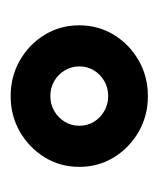

<svg xmlns="http://www.w3.org/2000/svg" viewBox="13 -686 307 373"><g transform="rotate(90 166.5 -499.5)"><path d="M166.7 -366.7Q128.5 -366.7 97.1 -384.7Q65.8 -402.8 47.5 -432.9Q29.2 -463 29.2 -499.9Q29.2 -536.8 47.5 -567Q65.8 -597.1 97.1 -615.2Q128.5 -633.3 166.7 -633.3Q205 -633.3 236.2 -615.3Q267.3 -597.2 285.8 -567.1Q304.2 -537 304.2 -500.1Q304.2 -463.2 285.8 -433Q267.3 -402.9 236.2 -384.8Q205 -366.7 166.7 -366.7ZM166.7 -443.8Q182.6 -443.8 195.8 -451.5Q209 -459.2 216.6 -471.9Q224.3 -484.6 224.3 -500Q224.3 -516 216.6 -528.5Q208.9 -541 195.7 -548.6Q182.6 -556.2 166.6 -556.2Q150.7 -556.2 137.5 -548.6Q124.4 -541 116.7 -528.5Q109 -516 109 -500.3Q109 -484.7 116.7 -471.9Q124.3 -459 137.5 -451.4Q150.7 -443.8 166.7 -443.8Z"/></g></svg>

Font: Afacad Flux
Style: Regular
Weight: 400
Designer: Kristian Moeller
Foundry: Dicotype
Version: Version 1.100